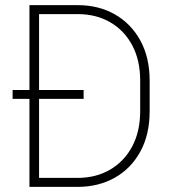

<svg xmlns="http://www.w3.org/2000/svg" viewBox="-20 -731 675 751"><path d="M284.2 -710.9Q365.7 -710.9 429.2 -674.8Q492.7 -638.7 529.1 -572.3Q565.4 -505.9 565.4 -414.6V-296.4Q565.4 -205.1 529.1 -138.4Q492.7 -71.8 429 -35.9Q365.2 0 283.2 0H95.2V-344.2H29.3V-378.9H95.2V-710.9ZM528.3 -296.4V-416Q528.3 -495.6 497.1 -554Q465.8 -612.3 410.9 -644Q356 -675.8 284.2 -675.8H132.8V-378.9H307.1V-344.2H132.8V-35.2H283.2Q355.5 -35.2 410.6 -67.4Q465.8 -99.6 497.1 -158.2Q528.3 -216.8 528.3 -296.4Z"/></svg>

Font: Robert Sans ExtraLight
Style: Regular
Weight: 250
Designer: Christian Robertson (extended by Adam Twardoch)
Foundry: Google
Version: Version 12.135;April 2, 2019;FontCreator 11.5.0.2425 64-bit;